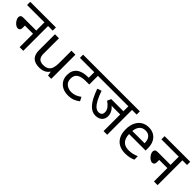

<svg xmlns="http://www.w3.org/2000/svg" viewBox="268 -1814 3015 3015"><g transform="rotate(45 1776.0 -306.0)"><path d="M0 -622H569V-551H466V0H385V-298H204V-244Q204 -216 190 -202Q176 -188 153 -188Q135 -188 114.5 -200Q94 -212 76.5 -232Q59 -252 48 -274.5Q37 -297 37 -318Q37 -341 50.5 -355Q64 -369 98 -369H385V-551H0Z M1088 -536V0H1016L1003 -71H999Q982 -43 955 -25Q928 -7 896 1.5Q864 10 829 10Q765 10 721.5 -10.5Q678 -31 656 -74Q634 -117 634 -185V-536H723V-191Q723 -127 752 -95Q781 -63 842 -63Q902 -63 936.5 -85.5Q971 -108 985.5 -151.5Q1000 -195 1000 -257V-536Z M1691 -551H1573V-358H1490Q1398 -358 1348.5 -325Q1299 -292 1299 -217Q1299 -147 1345 -110.5Q1391 -74 1456 -74Q1503 -74 1541.5 -89Q1580 -104 1623 -135L1657 -70Q1617 -37 1568.5 -18.5Q1520 0 1455 0Q1386 0 1333 -26.5Q1280 -53 1249.5 -102Q1219 -151 1219 -218Q1219 -323 1286.5 -375.5Q1354 -428 1479 -428H1521L1492 -404V-551H1173V-622H1691Z M2330 -551V0H2249V-370H2112Q2086 -370 2070.5 -371Q2055 -372 2046 -375L2039 -385Q2081 -356 2108 -312Q2135 -268 2135 -218Q2135 -172 2114.5 -141Q2094 -110 2060.5 -95Q2027 -80 1987 -80Q1947 -80 1910.5 -97Q1874 -114 1839.5 -151.5Q1805 -189 1772.5 -250.5Q1740 -312 1708 -401L1779 -426Q1810 -337 1842 -276Q1874 -215 1909 -184Q1944 -153 1983 -153Q2015 -153 2035.5 -170Q2056 -187 2056 -227Q2056 -271 2025.5 -310Q1995 -349 1950 -377L1979 -441H2249V-551H1677V-622H2433V-551Z M2711 -546Q2780 -546 2829.5 -516Q2879 -486 2905.5 -431.5Q2932 -377 2932 -304V-251H2565Q2567 -160 2611.5 -112.5Q2656 -65 2736 -65Q2787 -65 2826.5 -74.5Q2866 -84 2908 -102V-25Q2867 -7 2827 1.5Q2787 10 2732 10Q2656 10 2597.5 -21Q2539 -52 2506.5 -113.5Q2474 -175 2474 -264Q2474 -352 2503.5 -415Q2533 -478 2586.5 -512Q2640 -546 2711 -546ZM2710 -474Q2647 -474 2610.5 -433.5Q2574 -393 2567 -321H2840Q2840 -367 2826 -401Q2812 -435 2783.5 -454.5Q2755 -474 2710 -474Z M2983 -622H3552V-551H3449V0H3368V-298H3187V-244Q3187 -216 3173 -202Q3159 -188 3136 -188Q3118 -188 3097.5 -200Q3077 -212 3059.5 -232Q3042 -252 3031 -274.5Q3020 -297 3020 -318Q3020 -341 3033.5 -355Q3047 -369 3081 -369H3368V-551H2983Z"/></g></svg>

Font: lhindi15
Style: Regular
Weight: 400
Designer: Jelle Bosma - Monotype Design Team
Foundry: Monotype Imaging Inc.
Version: Version 2.006